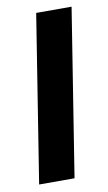

<svg xmlns="http://www.w3.org/2000/svg" viewBox="-72 -618 369 657"><g transform="rotate(-10 112.5 -290.0)"><path d="M10 0H133L225 -580H102Z"/></g></svg>

Font: Charger Pro
Style: UltraObl
Weight: 900
Designer: Jasper
Foundry: Cannot Into Space Fonts
Version: Version 1.09